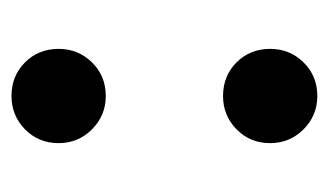

<svg xmlns="http://www.w3.org/2000/svg" viewBox="-139 -425 572 334"><g transform="rotate(-90 147.0 -258.0)"><path d="M147 8Q113 8 89 -16Q65 -40 65 -74Q65 -109 89 -132.5Q113 -156 147 -156Q182 -156 205.5 -132.5Q229 -109 229 -74Q229 -40 205.5 -16Q182 8 147 8ZM147 -360Q113 -360 89 -384Q65 -408 65 -442Q65 -477 89 -500.5Q113 -524 147 -524Q182 -524 205.5 -500.5Q229 -477 229 -442Q229 -408 205.5 -384Q182 -360 147 -360Z"/></g></svg>

Font: Unbounded
Style: Regular
Weight: 400
Designer: Luke Prowse, Jean-Baptiste Morizot, Fátima Lázaro, Florian Runge
Foundry: NaN
Version: Version 1.701;gftools[0.9.28.dev5+ged2979d]